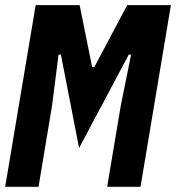

<svg xmlns="http://www.w3.org/2000/svg" viewBox="-22 -718 677 738"><path d="M389.9 0H518.1L634.9 -698.2H467L340.9 -460.9H332L284.1 -698.2H115.1L-2.1 0H126.1L177.9 -311.1L203.1 -508.2H212L282 -149.1L473 -508.2H481.9L442.1 -311.1Z"/></svg>

Font: Margiela Mono Italic Bold It
Style: Regular
Weight: 700
Designer: Mike Abbink, Paul van der Laan, Pieter van Rosmalen
Foundry: Bold Monday
Version: Version 2.003 2021